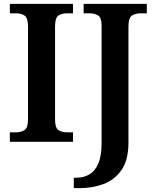

<svg xmlns="http://www.w3.org/2000/svg" viewBox="-20 -734 804 994"><path d="M31 0V-49H64Q89 -49 107 -60.5Q125 -72 125 -117V-597Q125 -642 107 -653.5Q89 -665 64 -665H31V-714H358V-665H326Q300 -665 282.5 -653.5Q265 -642 265 -597V-117Q265 -72 282.5 -60.5Q300 -49 326 -49H358V0ZM362 240V186H377Q413 186 442.5 169Q472 152 489 112.5Q506 73 506 5V-601Q506 -643 488 -654Q470 -665 445 -665H413V-714H740V-665H707Q682 -665 663.5 -653.5Q645 -642 645 -597V4Q645 94 609.5 145.5Q574 197 516.5 218.5Q459 240 392 240Z"/></svg>

Font: Noto Naskh Arabic UI Semi
Style: Bold
Weight: 700
Designer: Monotype Design Team, David Williams, Mohamad Dakak and Nizar Qandah
Foundry: Monotype Imaging Inc.
Version: Version 2.014; ttfautohint (v1.8.4.7-5d5b)